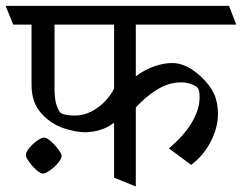

<svg xmlns="http://www.w3.org/2000/svg" viewBox="-45 -600 844 669"><path d="M714.4 -202.6Q714.4 -155.8 689.5 -106.9Q664.6 -58.1 621.1 -25.4L543.5 -83Q597.2 -128.4 623.8 -173.8Q650.4 -219.2 650.4 -260.3Q650.4 -282.7 645.5 -292Q641.6 -298.8 623.8 -305.9Q606 -313 585.9 -313Q543.5 -313 503.2 -288.3Q462.9 -263.7 428.2 -225.6V49.8L352.5 19V-172.4Q329.6 -154.8 303 -147Q276.4 -139.2 250.5 -139.2Q218.8 -139.2 175.8 -153.6Q132.8 -168 98.9 -205.1Q64.9 -242.2 64.9 -305.2V-514.2H1L-25.4 -579.6H752.9L778.3 -514.2H428.2V-334Q460 -357.9 493.2 -369.1Q526.4 -380.4 555.2 -380.4Q604.5 -380.4 655.8 -332.5Q686 -304.2 700.2 -274.2Q714.4 -244.1 714.4 -202.6ZM352.5 -514.2H145V-292.5Q145 -264.2 148.9 -245.6Q152.8 -227.1 162.1 -211.4Q166 -204.6 181.2 -200.9Q196.3 -197.3 214.4 -197.3Q245.6 -197.3 273.2 -211.4Q300.8 -225.6 321 -247.1Q341.3 -268.6 352.5 -291.5ZM169.9 -57.6Q169.9 -46.9 157.2 -32Q144.5 -17.1 128.7 -6.1Q112.8 4.9 105.5 4.9Q96.2 4.9 81.8 -7.8Q67.4 -20.5 56.2 -36.4Q44.9 -52.2 44.9 -58.6Q44.9 -69.8 57.1 -84.5Q69.3 -99.1 84.7 -109.9Q100.1 -120.6 108.4 -120.6Q117.7 -120.6 132.3 -107.7Q147 -94.7 158.4 -79.1Q169.9 -63.5 169.9 -57.6Z"/></svg>

Font: Vesper Libre
Style: Regular
Weight: 400
Designer: Robert Keller & Kimya Gandhi
Foundry: Mota Italic
Version: Version 1.058